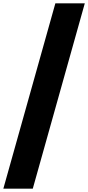

<svg xmlns="http://www.w3.org/2000/svg" viewBox="-45 -951 527 1148"><path d="M286 -931H462L151 177H-25Z"/></svg>

Font: Biryani Black
Style: Regular
Weight: 900
Designer: Dan Reynolds and Mathieu Reguer
Foundry: Dan Reynolds and Mathieu Reguer
Version: Version 1.004; ttfautohint (v1.1) -l 5 -r 5 -G 72 -x 0 -D la